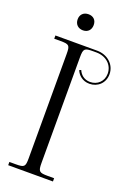

<svg xmlns="http://www.w3.org/2000/svg" viewBox="-166 -941 684 1000"><g transform="rotate(20 176.0 -441.0)"><path d="M143 -882C115 -882 98 -864 98 -838C98 -810 117 -793 143 -793C171 -793 187 -812 187 -838C187 -866 169 -882 143 -882ZM249 -719H18V-701H53C101 -701 106 -696 106 -648V-71C106 -23 101 -18 53 -18H18V0H266V-18H231C183 -18 177 -23 177 -71V-656C177 -704 183 -709 231 -709H249C302 -709 342 -674 342 -625C342 -582 310 -553 270 -553C236 -553 215 -574 206 -596L196 -592C206 -567 231 -543 270 -543C315 -543 352 -576 352 -625C352 -680 306 -719 249 -719Z"/></g></svg>

Font: FoglihtenNo04
Style: Regular
Weight: 500
Designer: gluk (gluksza@wp.pl)
Foundry: gluk (gluksza@wp.pl)
Version: Version 0.70